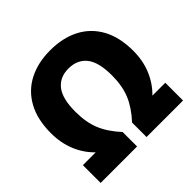

<svg xmlns="http://www.w3.org/2000/svg" viewBox="-185 -931 1112 1112"><g transform="rotate(-45 371.0 -375.0)"><path d="M34 0V-145.5H139Q88.5 -194.5 61.2 -261Q34 -327.5 34 -407Q34 -519 76 -595.5Q118 -672 193.8 -711Q269.5 -750 370.5 -750Q472.5 -750 548.5 -711Q624.5 -672 666.8 -595.5Q709 -519 709 -407Q709 -327.5 681.5 -261Q654 -194.5 603.5 -145.5H709V0H410V-118.5Q469 -182.5 495 -245.5Q521 -308.5 521 -395Q521 -502.5 481.8 -551.5Q442.5 -600.5 370.5 -600.5Q299.5 -600.5 260.8 -551.5Q222 -502.5 222 -395Q222 -308.5 247.8 -245.5Q273.5 -182.5 332.5 -118.5V0Z"/></g></svg>

Font: Encode Sans SemiCondensed SemiCondensed ExtraBold
Style: Regular
Weight: 800
Width: 4
Designer: Multiple Designers
Foundry: Impallari Type
Version: Version 3.000; ttfautohint (v1.8.3) -l 8 -r 50 -G 200 -x 14 